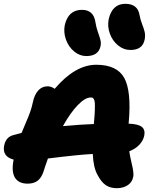

<svg xmlns="http://www.w3.org/2000/svg" viewBox="-29 -988 829 1014"><path d="M660.2 -724.1Q624 -724.1 594.5 -748.3Q564.9 -772.5 551.3 -810.1Q537.6 -847.7 544.9 -886.2Q563.5 -967.8 632.8 -967.8Q698.7 -967.8 708 -908.2Q711.9 -885.3 721.2 -861.6Q730.5 -837.9 734.9 -819.8Q739.3 -801.8 734.9 -778.8Q724.1 -724.1 660.2 -724.1ZM426.8 -691.9Q392.1 -691.9 362.5 -716.3Q333 -740.7 319.3 -779.1Q305.7 -817.4 313 -855Q331.5 -936 403.8 -936Q465.8 -936 475.1 -870.1Q479 -844.2 487.8 -819.6Q496.6 -794.9 501 -778.3Q505.4 -761.7 502 -744.1Q490.7 -691.9 426.8 -691.9ZM586.9 5.9Q553.7 5.9 530 -10Q506.3 -25.9 486.8 -63Q464.4 -101.1 460.9 -174.8Q388.2 -171.4 224.1 -150.9Q206.1 -100.1 201.2 -83Q190.4 -49.8 170.2 -33.9Q149.9 -18.1 117.2 -18.1Q69.3 -18.1 49.8 -50Q30.3 -82 43 -145Q-19 -161.6 -6.8 -220.2Q2.4 -265.1 43 -274.9Q79.6 -285.2 85 -286.1Q91.8 -303.7 106.4 -337.4Q121.1 -371.1 129.9 -395.5Q138.7 -419.9 144 -445.8Q152.3 -487.3 172.6 -509.8Q192.9 -532.2 222.2 -532.2Q241.2 -532.2 259.8 -519Q368.2 -646 479 -646Q588.9 -646 627.2 -576.4Q665.5 -506.8 650.9 -341.8Q650.9 -340.8 650.4 -338.4Q649.9 -335.9 649.9 -335Q701.2 -333 720 -317.9Q738.8 -302.7 732.9 -272Q727.5 -245.6 707 -223.6Q686.5 -201.7 653.8 -189Q656.7 -168.9 661.9 -145.3Q667 -121.6 669.9 -109.6Q672.9 -97.7 675 -79.3Q677.2 -61 673.8 -51.8Q668.9 -25.4 645.3 -9.8Q621.6 5.9 586.9 5.9ZM449.2 -473.1Q420.9 -473.1 382.1 -433.3Q343.3 -393.6 303.2 -321.8Q397.5 -330.6 466.8 -333Q466.8 -335 467.3 -339.8Q467.8 -344.7 467.8 -347.2Q471.2 -382.8 471.9 -407Q472.7 -431.2 471.7 -444.3Q470.7 -457.5 466.8 -464.1Q462.9 -470.7 459.5 -471.9Q456.1 -473.1 449.2 -473.1Z"/></svg>

Font: Shantell Sans Irregular
Style: Italic
Weight: 800
Italic angle: -11.31°
Designer: Stephen Nixon, Anya Danilova, Shantell Martin
Foundry: Arrow Type
Version: Version 1.006;[9816181b4]